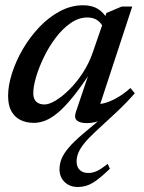

<svg xmlns="http://www.w3.org/2000/svg" viewBox="-20 -468 560 747"><path d="M504.5 -105Q490.5 -89 473 -70.8Q455.5 -52.5 432.5 -31L350.5 45Q322.5 71 306.8 91Q291 111 284.5 127.5Q278 144 278 160.5Q278 181 290 193Q302 205 324 205Q339.5 205 355.2 198.2Q371 191.5 399 169.5L407.5 188.5Q368 227 341.2 243.2Q314.5 259.5 283 259.5Q251 259.5 231.2 240Q211.5 220.5 211.5 190.5Q211.5 170.5 219 151Q226.5 131.5 246.2 107.8Q266 84 302.5 53L382.5 -14L385 -5.5Q366.5 3.5 350 7.2Q333.5 11 318.5 11Q290 11 278.8 0.2Q267.5 -10.5 275 -31.5L331 -197.5H339.5Q299 -135 266.5 -94.5Q234 -54 207.2 -31.2Q180.5 -8.5 157.2 0.8Q134 10 112 10Q82 10 59.5 -1.2Q37 -12.5 24.2 -35.5Q11.5 -58.5 11.5 -95Q11.5 -135.5 26.8 -183.2Q42 -231 69.2 -277.5Q96.5 -324 133 -362.5Q169.5 -401 213 -424.2Q256.5 -447.5 303.5 -447.5Q338 -447.5 361 -433.2Q384 -419 401 -389.5L382 -360Q375 -377.5 359.5 -388.8Q344 -400 320 -400Q286 -400 254.8 -378.2Q223.5 -356.5 197 -321.5Q170.5 -286.5 151 -246.2Q131.5 -206 120.5 -168.8Q109.5 -131.5 109.5 -105Q109.5 -83 121.2 -72.2Q133 -61.5 153 -61.5Q171 -61.5 196.8 -77Q222.5 -92.5 250 -119.8Q277.5 -147 301.5 -183.5Q325.5 -220 340 -261.5L394 -417.5L453.5 -442.5H494.5L361 -36L347 -63Q366 -61 389 -67.5Q412 -74 437 -88.5Q462 -103 487.5 -125.5Z"/></svg>

Font: Newsreader 16pt 16pt Medium
Style: Italic
Weight: 500
Italic angle: -17°
Version: Version 1.003